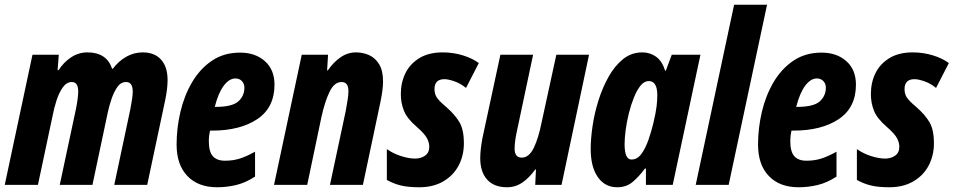

<svg xmlns="http://www.w3.org/2000/svg" viewBox="-30 -780 4023 810"><path d="M-10 0 107 -549H218L213 -484H217Q239 -518 270.5 -538.5Q302 -559 339 -559Q420 -559 443 -490H446Q470 -522 502.5 -540.5Q535 -559 572 -559Q622 -559 649.5 -528.5Q677 -498 677 -442Q677 -425 674.5 -403.5Q672 -382 667 -358L591 0H452L520 -320Q524 -341 527 -360.5Q530 -380 530 -393Q530 -434 502 -434Q480 -434 465.5 -413.5Q451 -393 441 -364Q431 -335 425 -307L360 0H222L291 -323Q295 -343 297.5 -362.5Q300 -382 300 -394Q300 -434 273 -434Q251 -434 235 -411.5Q219 -389 208.5 -356.5Q198 -324 192 -292L130 0Z M886 10Q806 10 760.5 -37.5Q715 -85 715 -170Q715 -239 731 -307.5Q747 -376 780 -432.5Q813 -489 863.5 -523.5Q914 -558 983 -558Q1047 -558 1087.5 -522Q1128 -486 1128 -423Q1128 -326 1055.5 -277.5Q983 -229 865 -229H856Q851 -207 851 -185Q851 -140 868 -121Q885 -102 919 -102Q952 -102 980 -110.5Q1008 -119 1046 -140V-35Q1006 -9 966.5 0.5Q927 10 886 10ZM879 -329Q949 -329 975 -352Q1001 -375 1001 -410Q1001 -427 990.5 -438Q980 -449 963 -449Q937 -449 914 -418.5Q891 -388 876 -329Z M1126 0 1243 -549H1354L1350 -483H1353Q1377 -518 1407 -538.5Q1437 -559 1472 -559Q1501 -559 1527 -547.5Q1553 -536 1569.5 -509Q1586 -482 1586 -436Q1586 -404 1575 -350L1501 0H1362L1429 -314Q1433 -337 1436.5 -358.5Q1440 -380 1440 -395Q1440 -434 1411 -434Q1380 -434 1360 -392Q1340 -350 1326 -286L1266 0Z M1739 10Q1690 10 1659 2Q1628 -6 1602 -21V-151Q1629 -132 1662 -121.5Q1695 -111 1721 -111Q1746 -111 1763.5 -123.5Q1781 -136 1781 -161Q1781 -178 1771.5 -196.5Q1762 -215 1729 -244Q1687 -280 1674 -313Q1661 -346 1661 -383Q1661 -432 1680.5 -471.5Q1700 -511 1739.5 -535Q1779 -559 1837 -559Q1882 -559 1922.5 -546.5Q1963 -534 1990 -514L1936 -409Q1913 -428 1887 -437Q1861 -446 1845 -446Q1803 -446 1803 -404Q1803 -386 1811 -371.5Q1819 -357 1852 -329Q1889 -297 1908 -265Q1927 -233 1927 -175Q1927 -124 1905 -82Q1883 -40 1840.5 -15Q1798 10 1739 10Z M2109 10Q2054 10 2025 -22.5Q1996 -55 1996 -113Q1996 -131 1998.5 -152.5Q2001 -174 2005 -196L2081 -549H2219L2152 -233Q2141 -184 2141 -153Q2141 -115 2171 -115Q2202 -115 2222 -156.5Q2242 -198 2255 -264L2317 -549H2455L2339 0H2228L2231 -65H2228Q2204 -31 2174.5 -10.5Q2145 10 2109 10Z M2574 10Q2522 10 2492 -33Q2462 -76 2462 -152Q2462 -195 2470 -249Q2478 -303 2495 -357Q2512 -411 2538 -457Q2564 -503 2599 -531Q2634 -559 2680 -559Q2712 -559 2737.5 -541Q2763 -523 2776 -482H2779L2804 -549H2925L2808 0H2695V-69H2691Q2665 -34 2638.5 -12Q2612 10 2574 10ZM2634 -107Q2659 -107 2676.5 -131.5Q2694 -156 2706 -191Q2718 -226 2726 -259Q2737 -305 2740 -331.5Q2743 -358 2743 -378Q2743 -438 2707 -438Q2688 -438 2672.5 -419Q2657 -400 2644.5 -369Q2632 -338 2623 -302Q2614 -266 2609.5 -231.5Q2605 -197 2605 -172Q2605 -107 2634 -107Z M2905 0 3067 -760H3206L3044 0Z M3339 10Q3259 10 3213.5 -37.5Q3168 -85 3168 -170Q3168 -239 3184 -307.5Q3200 -376 3233 -432.5Q3266 -489 3316.5 -523.5Q3367 -558 3436 -558Q3500 -558 3540.5 -522Q3581 -486 3581 -423Q3581 -326 3508.5 -277.5Q3436 -229 3318 -229H3309Q3304 -207 3304 -185Q3304 -140 3321 -121Q3338 -102 3372 -102Q3405 -102 3433 -110.5Q3461 -119 3499 -140V-35Q3459 -9 3419.5 0.5Q3380 10 3339 10ZM3332 -329Q3402 -329 3428 -352Q3454 -375 3454 -410Q3454 -427 3443.5 -438Q3433 -449 3416 -449Q3390 -449 3367 -418.5Q3344 -388 3329 -329Z M3722 10Q3673 10 3642 2Q3611 -6 3585 -21V-151Q3612 -132 3645 -121.5Q3678 -111 3704 -111Q3729 -111 3746.5 -123.5Q3764 -136 3764 -161Q3764 -178 3754.5 -196.5Q3745 -215 3712 -244Q3670 -280 3657 -313Q3644 -346 3644 -383Q3644 -432 3663.5 -471.5Q3683 -511 3722.5 -535Q3762 -559 3820 -559Q3865 -559 3905.5 -546.5Q3946 -534 3973 -514L3919 -409Q3896 -428 3870 -437Q3844 -446 3828 -446Q3786 -446 3786 -404Q3786 -386 3794 -371.5Q3802 -357 3835 -329Q3872 -297 3891 -265Q3910 -233 3910 -175Q3910 -124 3888 -82Q3866 -40 3823.5 -15Q3781 10 3722 10Z"/></svg>

Font: Noto Sans ExtraCondensed ExtraBold
Style: Italic
Weight: 800
Width: 2
Italic angle: -12°
Designer: Monotype Design Team
Foundry: Monotype Imaging Inc.
Version: Version 2.013; ttfautohint (v1.8.4.7-5d5b)